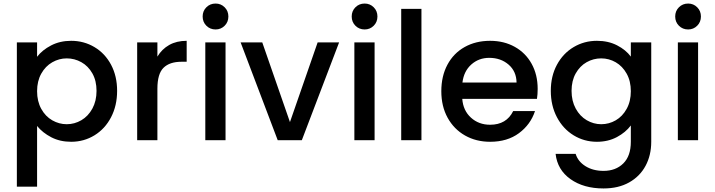

<svg xmlns="http://www.w3.org/2000/svg" viewBox="-20 -790 4029 1082"><path d="M189 -470Q218 -508 268 -534Q318 -560 381 -560Q453 -560 512.5 -524.5Q572 -489 606 -425Q640 -361 640 -278Q640 -195 606 -129.5Q572 -64 512.5 -27.5Q453 9 381 9Q318 9 269 -16.5Q220 -42 189 -80V262H75V-551H189ZM524 -278Q524 -335 500.5 -376.5Q477 -418 438.5 -439.5Q400 -461 356 -461Q313 -461 274.5 -439Q236 -417 212.5 -375Q189 -333 189 -276Q189 -219 212.5 -176.5Q236 -134 274.5 -112Q313 -90 356 -90Q400 -90 438.5 -112.5Q477 -135 500.5 -178Q524 -221 524 -278Z M867 -471Q892 -513 933.5 -536.5Q975 -560 1032 -560V-442H1003Q936 -442 901.5 -408Q867 -374 867 -290V0H753V-551H867Z M1195 -624Q1164 -624 1143 -645Q1122 -666 1122 -697Q1122 -728 1143 -749Q1164 -770 1195 -770Q1225 -770 1246 -749Q1267 -728 1267 -697Q1267 -666 1246 -645Q1225 -624 1195 -624ZM1251 -551V0H1137V-551Z M1614 -102 1770 -551H1891L1681 0H1545L1336 -551H1458Z M2035 -624Q2004 -624 1983 -645Q1962 -666 1962 -697Q1962 -728 1983 -749Q2004 -770 2035 -770Q2065 -770 2086 -749Q2107 -728 2107 -697Q2107 -666 2086 -645Q2065 -624 2035 -624ZM2091 -551V0H1977V-551Z M2355 -740V0H2241V-740Z M3010 -289Q3010 -258 3006 -233H2585Q2590 -167 2634 -127Q2678 -87 2742 -87Q2834 -87 2872 -164H2995Q2970 -88 2904.5 -39.5Q2839 9 2742 9Q2663 9 2600.5 -26.5Q2538 -62 2502.5 -126.5Q2467 -191 2467 -276Q2467 -361 2501.5 -425.5Q2536 -490 2598.5 -525Q2661 -560 2742 -560Q2820 -560 2881 -526Q2942 -492 2976 -430.5Q3010 -369 3010 -289ZM2891 -325Q2890 -388 2846 -426Q2802 -464 2737 -464Q2678 -464 2636 -426.5Q2594 -389 2586 -325Z M3344 -560Q3408 -560 3457.5 -534.5Q3507 -509 3535 -471V-551H3650V9Q3650 85 3618 144.5Q3586 204 3525.5 238Q3465 272 3381 272Q3269 272 3195 219.5Q3121 167 3111 77H3224Q3237 120 3279.5 146.5Q3322 173 3381 173Q3450 173 3492.5 131Q3535 89 3535 9V-83Q3506 -44 3456.5 -17.5Q3407 9 3344 9Q3272 9 3212.5 -27.5Q3153 -64 3118.5 -129.5Q3084 -195 3084 -278Q3084 -361 3118.5 -425Q3153 -489 3212.5 -524.5Q3272 -560 3344 -560ZM3535 -276Q3535 -333 3511.5 -375Q3488 -417 3450 -439Q3412 -461 3368 -461Q3324 -461 3286 -439.5Q3248 -418 3224.5 -376.5Q3201 -335 3201 -278Q3201 -221 3224.5 -178Q3248 -135 3286.5 -112.5Q3325 -90 3368 -90Q3412 -90 3450 -112Q3488 -134 3511.5 -176.5Q3535 -219 3535 -276Z M3858 -624Q3827 -624 3806 -645Q3785 -666 3785 -697Q3785 -728 3806 -749Q3827 -770 3858 -770Q3888 -770 3909 -749Q3930 -728 3930 -697Q3930 -666 3909 -645Q3888 -624 3858 -624ZM3914 -551V0H3800V-551Z"/></svg>

Font: Fz Poppins Med
Style: Regular
Weight: 500
Designer: Ninad Kale (Devanagari), Jonny Pinhorn (Latin)
Foundry: Indian Type Foundry
Version: Vit hóa bi Vntype.Com & FontZin.Com